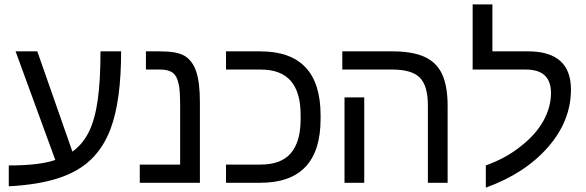

<svg xmlns="http://www.w3.org/2000/svg" viewBox="-20 -833 2670 875"><path d="M20 -79Q88 -79 141 -85Q194 -91 232 -104L51 -599H150L310 -142Q356 -175 384 -230Q412 -285 425 -374.5Q438 -464 438 -599H532Q532 -374 484 -246Q452 -161 394 -105.5Q336 -50 244.5 -20.5Q153 9 20 16Z M891 0H617V-83H801V-342Q801 -381 799.5 -409Q798 -437 793 -454Q786 -488 766.5 -502Q747 -516 711 -516H645V-599H708Q747 -599 775.5 -594Q804 -589 822 -578Q858 -556 874.5 -506Q891 -456 891 -367Z M1441 -291Q1441 0 1166 0H1010V-83H1168Q1261 -83 1305.5 -135Q1350 -187 1350 -290V-309Q1350 -413 1305 -464.5Q1260 -516 1168 -516H1010V-599H1166Q1441 -599 1441 -308Z M2020 0H1930V-352Q1930 -442 1893.5 -479Q1857 -516 1768 -516H1540V-599H1769Q1859 -599 1914.5 -574Q1970 -549 1995 -494.5Q2020 -440 2020 -351ZM1640 -389V0H1550V-389Z M2194 22V-79Q2241 -96 2281 -118Q2321 -140 2354 -167Q2422 -220 2456.5 -282.5Q2491 -345 2491 -409Q2491 -516 2377 -516H2134V-813H2224V-599H2386Q2582 -599 2582 -425Q2582 -282 2477 -162Q2372 -42 2194 22Z"/></svg>

Font: Noto Sans Hebrew Droid
Style: Regular
Weight: 400
Designer: Monotype Design Team
Foundry: Monotype Imaging Inc.
Version: Version 1.100